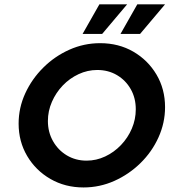

<svg xmlns="http://www.w3.org/2000/svg" viewBox="-20 -832 776 865"><path d="M356.2 12.5Q273.6 12.5 207.3 -25.7Q141 -63.9 102.4 -129.2Q63.9 -194.4 63.9 -275Q63.9 -346.5 93.8 -411.5Q123.6 -476.4 175 -527.4Q226.4 -578.5 292.4 -608Q358.3 -637.5 431.2 -637.5Q514.6 -637.5 580.6 -599.3Q646.5 -561.1 685.1 -495.8Q723.6 -430.6 723.6 -349.3Q723.6 -278.5 694.1 -213.2Q664.6 -147.9 612.8 -97.2Q561.1 -46.5 495.1 -17Q429.2 12.5 356.2 12.5ZM370.1 -108.3Q413.9 -108.3 453.8 -127.1Q493.8 -145.8 525 -178.5Q556.2 -211.1 574 -252.8Q591.7 -294.4 591.7 -339.6Q591.7 -390.3 569.1 -430.2Q546.5 -470.1 507.3 -493.4Q468.1 -516.7 418.1 -516.7Q374.3 -516.7 334 -497.9Q293.8 -479.2 262.8 -446.9Q231.9 -414.6 213.9 -373.3Q195.8 -331.9 195.8 -286.8Q195.8 -236.8 218.8 -196.2Q241.7 -155.6 281.2 -131.9Q320.8 -108.3 370.1 -108.3ZM522.9 -679.2 598.6 -812.5H723.6L611.1 -679.2ZM352.1 -679.2 427.8 -812.5H552.8L440.3 -679.2Z"/></svg>

Font: Afacad
Style: Bold Italic
Weight: 700
Italic angle: -14°
Designer: Kristian Moeller
Foundry: Dicotype
Version: Version 1.000; ttfautohint (v1.8.4.7-5d5b)